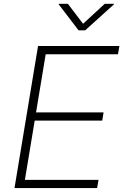

<svg xmlns="http://www.w3.org/2000/svg" viewBox="-20 -963 631 983"><path d="M54.2 0 174.8 -727.5H591.3L584 -685.1H213.9L164.6 -387.7H510.3L503.4 -345.7H157.7L107.4 -42H484.4L477.1 0ZM327.6 -943.4 405.3 -841.3 516.1 -943.4H563.5L563 -940.4L416 -807.6H382.3L280.8 -940.4L281.2 -943.4Z"/></svg>

Font: Inter 18pt ExtraLight
Style: Italic
Weight: 250
Italic angle: -9.3988°
Designer: Rasmus Andersson
Foundry: rsms
Version: Version 4.001;git-66647c0bb